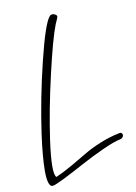

<svg xmlns="http://www.w3.org/2000/svg" viewBox="-127 -784 699 988"><g transform="rotate(-15 222.0 -290.5)"><path d="M57.6 97.2Q98.6 83.5 149.2 60.1Q199.7 36.6 235.6 19Q271.5 1.5 323.7 -14.9Q376 -31.2 429.7 -37.1Q436.5 -38.1 440.4 -33.7Q444.3 -29.3 443.8 -22.9Q443.4 -16.6 438 -11.5Q432.6 -6.3 425.8 -5.4Q390.6 -1.5 325.9 21.5Q261.2 44.4 203.1 69.8Q145 95.2 93.3 115.7Q41.5 136.2 28.3 136.2H24.9Q13.2 134.3 8.8 112.5Q4.4 90.8 7.8 53.2Q11.2 15.6 19.5 -31.7Q27.8 -79.1 41 -136.7Q82.5 -314.9 144.8 -498.3Q207 -681.6 238.8 -711.4Q244.1 -716.8 252.4 -716.8Q261.2 -716.8 269 -710.7Q276.9 -704.6 275.4 -698.2Q274.4 -694.3 271 -688Q267.6 -681.6 263.4 -674.1Q259.3 -666.5 257.8 -664.1Q224.6 -598.1 166.7 -419.7Q108.9 -241.2 75.7 -97.7Q35.6 75.2 57.6 97.2Z"/></g></svg>

Font: Sintesa 4
Style: 4
Weight: 400
Version: Version 001.000